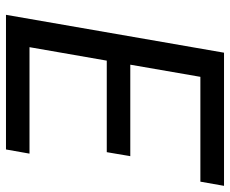

<svg xmlns="http://www.w3.org/2000/svg" viewBox="-82 -668 751 626"><g transform="rotate(90 293.0 -355.5)"><path d="M28.8 0 152.3 -710.9H586.4L572.8 -633.8H231L191.4 -405.3H489.7L476.6 -328.6H178.2L134.3 -76.7H481.4L467.8 0Z"/></g></svg>

Font: Mardoto
Style: Italic
Weight: 400
Italic angle: -12°
Designer: Christian Robertson, Vahan Hovhannisyan
Foundry: Google
Version: Version 1.000